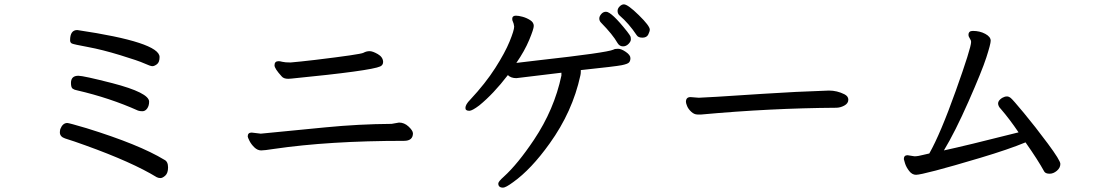

<svg xmlns="http://www.w3.org/2000/svg" viewBox="-20 -809 5040 882"><path d="M717 9Q708 9 700 5Q587 -64 373 -141Q318 -161 279 -173Q255 -181 255 -201Q255 -207 257 -216Q268 -244 289 -244Q297 -244 378 -220Q620 -145 735 -75Q752 -67 752 -40Q752 -14 739.5 -2.5Q727 9 717 9ZM634 -298Q623 -298 614 -301Q485 -359 334 -394Q322 -396 314 -401.5Q306 -407 306 -428Q306 -461 340 -461Q363 -461 496 -427Q665 -383 665 -342Q665 -323 656 -310.5Q647 -298 634 -298ZM302 -624Q302 -671 335 -671Q713 -615 713 -547Q713 -523 701 -514Q689 -505 680 -505Q671 -505 643.5 -517.5Q616 -530 532.5 -555.5Q449 -581 384 -593Q319 -605 310.5 -609Q302 -613 302 -624Z M1180 -118Q1163 -118 1148.5 -132Q1134 -146 1126 -162Q1118 -178 1118 -182Q1118 -200 1136 -200L1178 -195L1475 -224Q1628 -239 1779 -240L1813 -246Q1837 -246 1856.5 -228Q1876 -210 1877 -197Q1877 -162 1836 -162Q1492 -162 1239 -125Q1194 -118 1180 -118ZM1304 -447Q1283 -447 1274 -458Q1241 -494 1241 -509Q1241 -528 1260 -528Q1266 -528 1277.5 -525Q1289 -522 1315 -522Q1352 -525 1429 -534Q1636 -559 1649.5 -566.5Q1663 -574 1678 -574Q1692 -574 1715.5 -560.5Q1739 -547 1740 -525Q1740 -510 1727 -504Q1685 -484 1319 -448Z M2291 53Q2269 53 2269 34Q2269 25 2294 3Q2358 -55 2433 -167Q2526 -306 2559 -462V-475L2352 -450Q2327 -450 2313 -464Q2247 -378 2182 -325Q2149 -300 2136 -300Q2118 -300 2118 -313Q2118 -329 2140 -351Q2210 -426 2255 -496.5Q2300 -567 2321 -618.5Q2342 -670 2342 -687Q2340 -702 2336.5 -708.5Q2333 -715 2333 -722Q2333 -737 2350 -737Q2362 -737 2380.5 -732Q2399 -727 2415.5 -716.5Q2432 -706 2432 -690Q2432 -676 2411 -625.5Q2390 -575 2352 -520L2453 -532Q2768 -567 2798 -581Q2804 -585 2819 -585Q2834 -585 2855 -570.5Q2876 -556 2876 -542Q2876 -529 2869.5 -522Q2863 -515 2836 -509.5Q2809 -504 2648 -487V-479Q2648 -470 2646 -462Q2610 -296 2505 -150Q2420 -31 2337 28Q2303 53 2291 53ZM2842 -596Q2826 -596 2817 -611Q2795 -650 2741 -705Q2733 -713 2733 -724Q2733 -734 2742 -744.5Q2751 -755 2764 -755Q2789 -755 2861 -664Q2874 -647 2876 -642Q2878 -637 2878 -628Q2878 -618 2867 -607Q2856 -596 2842 -596ZM2931 -636Q2912 -636 2905 -647Q2869 -701 2826 -738Q2817 -746 2817 -759Q2817 -770 2826.5 -779.5Q2836 -789 2846 -789Q2864 -789 2914.5 -739.5Q2965 -690 2965 -673Q2965 -665 2958 -650.5Q2951 -636 2931 -636Z M3202 -283H3184Q3169 -283 3155.5 -295.5Q3142 -308 3136.5 -321.5Q3131 -335 3131 -341Q3131 -363 3152 -363L3190 -360Q3213 -360 3484 -378Q3635 -388 3788 -393Q3825 -393 3859 -376Q3877 -367 3877 -351Q3877 -334 3858.5 -324Q3840 -314 3821 -314Q3519 -312 3202 -283Z M4188 -6Q4170 -6 4156.5 -23.5Q4143 -41 4137.5 -58.5Q4132 -76 4132 -78Q4132 -96 4149 -96L4181 -91Q4197 -91 4223 -98L4249 -104Q4300 -194 4370.5 -391.5Q4441 -589 4441 -616Q4441 -624 4435 -632.5Q4429 -641 4429 -649Q4429 -667 4449 -667Q4481 -667 4506 -653.5Q4531 -640 4531 -622Q4531 -607 4511 -545Q4491 -483 4429 -342.5Q4367 -202 4316 -118Q4414 -139 4659 -201Q4617 -263 4578 -308Q4565 -321 4565 -334Q4565 -347 4583 -359Q4589 -362 4594 -364Q4599 -366 4606 -366Q4614 -366 4623 -359Q4632 -352 4683.5 -290Q4735 -228 4793 -150Q4851 -72 4851 -56Q4851 -38 4835 -24.5Q4819 -11 4802 -11Q4783 -11 4777 -21Q4748 -74 4691 -155Q4614 -123 4483.5 -84Q4353 -45 4278.5 -25.5Q4204 -6 4188 -6Z"/></svg>

Font: ToneOZ-Pinyin-WenKai-Medium
Style: Medium
Weight: 700
Designer: Fontworks Inc.
Foundry: ToneOZ
Version: Version 0.240331